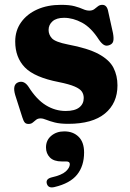

<svg xmlns="http://www.w3.org/2000/svg" viewBox="-20 -512 552 814"><path d="M251.5 -436.5Q219.5 -436.5 202.8 -421.8Q186 -407 186 -385Q186 -365 200.2 -349.5Q214.5 -334 267.5 -323.5Q353 -307.5 398.5 -282.8Q444 -258 461 -224.8Q478 -191.5 478 -150Q478 -74.5 425 -30.8Q372 13 269.5 13Q234 13 212 7.2Q190 1.5 176.2 -4.2Q162.5 -10 152 -10Q140.5 -10 133.2 -4.2Q126 1.5 119 7.5Q112 13.5 101 13.5Q90 13.5 84.8 7.2Q79.5 1 74.5 -15L44.5 -109Q31.5 -153 57 -163Q82 -172.5 101 -144Q135 -90 174.5 -65.8Q214 -41.5 258.5 -41.5Q297 -41.5 316 -56.5Q335 -71.5 335 -96.5Q335 -112 327 -123.8Q319 -135.5 296.5 -145.2Q274 -155 229.5 -164Q126.5 -184 85.5 -226.2Q44.5 -268.5 44.5 -336Q44.5 -382.5 69.5 -417.5Q94.5 -452.5 138 -472Q181.5 -491.5 238.5 -491.5Q275 -491.5 296.8 -485.5Q318.5 -479.5 332.2 -473.2Q346 -467 359 -467Q371.5 -467 379.8 -473.2Q388 -479.5 395.5 -485.5Q403 -491.5 414 -491.5Q434 -491.5 439 -462L459 -371.5Q463 -349.5 460.2 -337.8Q457.5 -326 444.5 -321Q431 -315.5 420.8 -321.5Q410.5 -327.5 399.5 -343.5Q366.5 -395 328 -415.8Q289.5 -436.5 251.5 -436.5ZM242 172.5Q208 172.5 191.5 155.5Q175 138.5 175 113Q175 82.5 197.2 63.8Q219.5 45 252.5 45Q290 45 313.2 67.8Q336.5 90.5 336.5 134.5Q336.5 191.5 306.8 228.5Q277 265.5 211 281Q184.5 287.5 178.5 266.5Q173 246.5 199 240Q241.5 230.5 258.8 214.8Q276 199 276 184Q276 172.5 261 172.5Z"/></svg>

Font: Fraunces 9pt S000
Style: Bold
Weight: 700
Version: Version 1.000; ttfautohint (v1.8.3)